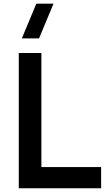

<svg xmlns="http://www.w3.org/2000/svg" viewBox="-20 -1002 573 1022"><path d="M187.8 -797.5H96.2L173.4 -982.5H264.9ZM80 0V-720H200.3V-112.8H518.3V0Z"/></svg>

Font: Manrope ExtraLight
Style: Regular
Weight: 200
Designer: Mikhail Sharanda
Foundry: Mikhail Sharanda
Version: Version 4.505